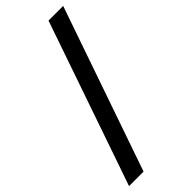

<svg xmlns="http://www.w3.org/2000/svg" viewBox="-306 -763 917 917"><g transform="rotate(-45 153.0 -304.5)"><path d="M-40 111H58L346 -720H247Z"/></g></svg>

Font: Fixel Text 20240404 Medium
Style: Italic
Weight: 500
Width: 4
Italic angle: -10°
Designer: AlfaBravo + MacPaw
Foundry: Kyrylo Tkachov, Marchela Mozhyna, Serhii Makarenko, Maria Weinstein, Zakhar Kryvoshyya
Version: Version 1.211;Glyphs 3.2 (3225)